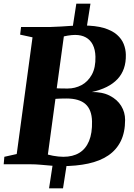

<svg xmlns="http://www.w3.org/2000/svg" viewBox="-30 -889 726 1039"><path d="M303.5 10Q276 10 247 7.5Q218 5 189.8 2.5Q161.5 0 136 0H-10L-6.5 -40.5L60.5 -55.5L146 -687L79 -701.5L84 -743H243Q273 -743.5 300.2 -745.5Q327.5 -747.5 356.2 -749.2Q385 -751 418 -751Q487 -751 532 -737.5Q577 -724 602.8 -701.2Q628.5 -678.5 639.5 -650.5Q650.5 -622.5 651 -593Q653 -511.5 606 -461.2Q559 -411 466 -391Q523.5 -392 564 -371.2Q604.5 -350.5 625.8 -316Q647 -281.5 647 -240Q647 -173 623.5 -125.2Q600 -77.5 555.5 -47.5Q511 -17.5 447.5 -3.8Q384 10 303.5 10ZM336.5 -410Q376 -410 410.8 -428.2Q445.5 -446.5 466.8 -484.8Q488 -523 486.5 -582.5Q485.5 -620.5 472.2 -646.8Q459 -673 434.8 -686.5Q410.5 -700 376.5 -700Q367.5 -700 357.2 -699Q347 -698 336.2 -696.2Q325.5 -694.5 315.5 -692L277 -411Q292.5 -410.5 306.5 -410.2Q320.5 -410 336.5 -410ZM312.5 -40.5Q364 -40.5 399 -61.8Q434 -83 451.8 -125.8Q469.5 -168.5 468 -232Q466.5 -295.5 432.5 -325.8Q398.5 -356 329.5 -356Q310 -356 297 -355.5Q284 -355 270 -354L229 -52.5Q242 -49 256.5 -46.2Q271 -43.5 285.8 -42Q300.5 -40.5 312.5 -40.5ZM235.5 130 258 -17.5H334L311 130ZM360.5 -723.5 383 -869H459.5L436.5 -723.5Z"/></svg>

Font: Merriweather 60pt Black
Style: Italic
Weight: 900
Italic angle: -7.8°
Version: Version 2.101